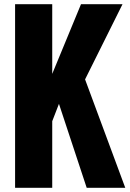

<svg xmlns="http://www.w3.org/2000/svg" viewBox="-20 -899 620 919"><path d="M52.2 0V-878.9H230V-545.4L367.7 -878.9H566.4L387.2 -519L579.6 0H395L262.2 -401.9L230 -318.8V0Z"/></svg>

Font: Oswald-Bold
Style: Bold
Weight: 700
Designer: vernon adams
Foundry: vernon adams
Version: Version 2.002; ttfautohint (v0.92.18-e454-dirty) -l 8 -r 50 